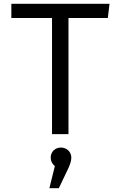

<svg xmlns="http://www.w3.org/2000/svg" viewBox="-20 -709 640 1015"><path d="M342 -614H550L559 -689H40V-614H255V0H342ZM302 71C272 71 248 93 248 124C248 142 256 158 270 169L241 286H291L342 179C352 156 357 141 357 124C357 94 333 71 302 71Z"/></svg>

Font: FiraMono Nerd Font
Style: Regular
Weight: 400
Designer: Carrois Corporate & Edenspiekermann AG
Foundry: Carrois Corporate GbR & Edenspiekermann AG
Version: Version 003.206;Nerd Fonts 3.3.0